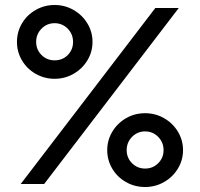

<svg xmlns="http://www.w3.org/2000/svg" viewBox="-20 -738 801 770"><path d="M48 -570Q48 -610 68 -644Q88 -678 123 -698Q158 -718 199 -718Q240 -718 275 -698Q310 -678 330.5 -644Q351 -610 351 -570Q351 -530 330.5 -496Q310 -462 275 -442Q240 -422 199 -422Q158 -422 123 -442Q88 -462 68 -496Q48 -530 48 -570ZM697 -706 157 0H63L603 -706ZM273 -570Q273 -601 251.5 -623Q230 -645 199 -645Q168 -645 146.5 -623Q125 -601 125 -570Q125 -539 146.5 -517.5Q168 -496 199 -496Q231 -496 252 -517.5Q273 -539 273 -570ZM562 -284Q603 -284 638 -264Q673 -244 693.5 -210Q714 -176 714 -136Q714 -96 693.5 -62Q673 -28 638 -8Q603 12 562 12Q520 12 485 -8Q450 -28 430 -62Q410 -96 410 -136Q410 -176 430.5 -210Q451 -244 485.5 -264Q520 -284 562 -284ZM562 -62Q593 -62 614.5 -83.5Q636 -105 636 -136Q636 -167 614.5 -189Q593 -211 562 -211Q531 -211 509.5 -189Q488 -167 488 -136Q488 -105 509.5 -83.5Q531 -62 562 -62Z"/></svg>

Font: Museo Sans Medium
Style: Regular
Weight: 500
Designer: Jos Buivenga
Foundry: Jos Buivenga & Rosetta Type Foundry (extension, remastering)
Version: Version 3.600;PS 1.000;hotconv 1.0.88;makeotf.lib2.5.647800;